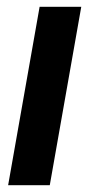

<svg xmlns="http://www.w3.org/2000/svg" viewBox="-20 -547 263 567"><path d="M4 0 97 -527H220L127 0Z"/></svg>

Font: Archivo Condensed
Style: Bold Italic
Weight: 700
Width: 3
Italic angle: -10°
Designer: Hector Gatti
Foundry: Omnibus-Type
Version: Version 2.001